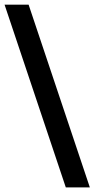

<svg xmlns="http://www.w3.org/2000/svg" viewBox="-24 -687 409 832"><path d="M261.1 125 -4.2 -666.7H100L365.3 125Z"/></svg>

Font: Afacad Flux
Style: Regular
Weight: 400
Designer: Kristian Moeller
Foundry: Dicotype
Version: Version 1.100